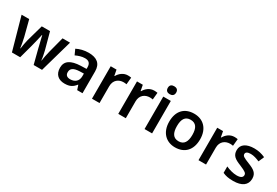

<svg xmlns="http://www.w3.org/2000/svg" viewBox="59 -1810 4008 2777"><g transform="rotate(30 2063.0 -421.5)"><path d="M465 -284 525 -51H665L819 -594H694L626 -335C611 -280 596 -197 592 -164H588C586 -201 569 -282 560 -317L485 -594H347L269 -317C261 -287 244 -199 240 -163H236C231 -201 218 -281 204 -335L137 -594H10L162 -51H300L363 -283C377 -333 404 -452 412 -488H416C424 -452 452 -333 465 -284Z M1127 -603C1052 -603 981 -584 928 -556L968 -468C1017 -490 1067 -508 1121 -508C1181 -508 1216 -481 1216 -412V-385L1122 -382C955 -376 874 -321 874 -209C874 -94 946 -41 1043 -41C1133 -41 1176 -67 1223 -126H1227L1252 -51H1341V-415C1341 -543 1267 -603 1127 -603ZM1150 -305 1216 -307V-261C1216 -178 1159 -136 1085 -136C1036 -136 1003 -156 1003 -208C1003 -266 1039 -301 1150 -305Z M1783 -603C1709 -603 1652 -556 1620 -499H1614L1596 -593H1499V-51H1625V-332C1625 -437 1698 -486 1778 -486C1792 -486 1814 -484 1827 -481L1838 -598C1824 -601 1800 -603 1783 -603Z M2222 -603C2148 -603 2091 -556 2059 -499H2053L2035 -593H1938V-51H2064V-332C2064 -437 2137 -486 2217 -486C2231 -486 2253 -484 2266 -481L2277 -598C2263 -601 2239 -603 2222 -603Z M2440 -802C2401 -802 2370 -785 2370 -736C2370 -687 2401 -669 2440 -669C2478 -669 2510 -687 2510 -736C2510 -785 2478 -802 2440 -802ZM2503 -593H2377V-51H2503Z M3148 -323C3148 -503 3041 -603 2891 -603C2731 -603 2632 -503 2632 -323C2632 -143 2740 -41 2888 -41C3048 -41 3148 -143 3148 -323ZM2761 -323C2761 -438 2799 -501 2889 -501C2980 -501 3019 -438 3019 -323C3019 -208 2980 -143 2890 -143C2799 -143 2761 -208 2761 -323Z M3562 -603C3488 -603 3431 -556 3399 -499H3393L3375 -593H3278V-51H3404V-332C3404 -437 3477 -486 3557 -486C3571 -486 3593 -484 3606 -481L3617 -598C3603 -601 3579 -603 3562 -603Z M4086 -208C4086 -301 4027 -336 3930 -374C3832 -413 3807 -427 3807 -461C3807 -491 3836 -508 3890 -508C3940 -508 3988 -491 4038 -470L4078 -563C4018 -590 3960 -603 3894 -603C3767 -603 3683 -552 3683 -455C3683 -364 3735 -329 3839 -288C3944 -244 3962 -227 3962 -195C3962 -159 3933 -136 3864 -136C3807 -136 3737 -156 3684 -181V-74C3734 -51 3784 -41 3860 -41C4005 -41 4086 -99 4086 -208Z"/></g></svg>

Font: Noto Sans Tamil UI SemiBold
Style: Regular
Weight: 600
Designer: Jelle Bosma - Monotype Design Team
Foundry: Monotype Imaging Inc.
Version: Version 2.004